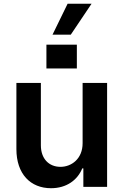

<svg xmlns="http://www.w3.org/2000/svg" viewBox="-20 -981 648 1008"><path d="M460.6 -961.3H334.9L255.7 -799H351.6ZM223.7 -621.4H383.5V-746.4H223.7ZM413.7 -545.5V-229.4C413.7 -146.3 354.4 -105.1 297.6 -105.1C235.8 -105.1 194.6 -148.8 194.6 -218V-545.5H66.1V-198.2C66.1 -67.1 140.6 7.1 247.9 7.1C329.5 7.1 387.1 -35.9 411.9 -96.9H417.6V0H542.3V-545.5Z"/></svg>

Font: TID UI Semi Bold
Style: Regular
Weight: 600
Designer: The TID Project Authors
Foundry: Bakken & Bæck
Version: Version 1.001;hotconv 1.0.109;makeotfexe 2.5.65596